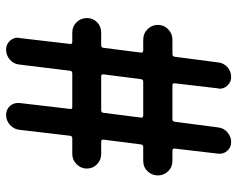

<svg xmlns="http://www.w3.org/2000/svg" viewBox="-94 -683 777 629"><g transform="rotate(90 294.5 -368.5)"><path d="M142.6 0Q125 0 113.3 -12.7Q103.5 -24.4 103.5 -38.1Q103.5 -41 104.5 -43L124 -210Q125 -216.8 117.2 -216.8H86.9Q66.4 -216.8 52.7 -231Q39.1 -245.1 39.1 -264.6Q39.1 -284.2 52.7 -297.9Q66.4 -311.5 86.9 -311.5H128.9Q135.7 -311.5 136.7 -319.3L152.3 -441.4Q153.3 -449.2 145.5 -449.2H110.4Q89.8 -449.2 75.7 -463.4Q61.5 -477.5 61.5 -497.1Q61.5 -516.6 75.7 -530.8Q89.8 -544.9 110.4 -544.9H157.2Q165 -544.9 166 -552.7L184.6 -695.3Q186.5 -712.9 200.2 -725.1Q213.9 -737.3 232.4 -737.3Q249 -737.3 260.7 -724.6Q270.5 -713.9 270.5 -700.2Q270.5 -697.3 269.5 -694.3L252.9 -552.7Q252 -544.9 259.8 -544.9H371.1Q377.9 -544.9 378.9 -552.7L397.5 -695.3Q399.4 -712.9 413.6 -725.1Q427.7 -737.3 445.3 -737.3Q462.9 -737.3 474.1 -724.6Q485.4 -711.9 483.4 -694.3L466.8 -552.7Q465.8 -544.9 473.6 -544.9H506.8Q527.3 -544.9 541 -530.8Q554.7 -516.6 554.7 -497.1Q554.7 -477.5 541 -463.4Q527.3 -449.2 506.8 -449.2H460.9Q454.1 -449.2 453.1 -441.4L437.5 -319.3Q436.5 -311.5 444.3 -311.5H484.4Q503.9 -311.5 518.1 -297.9Q532.2 -284.2 532.2 -264.6Q532.2 -245.1 518.1 -231Q503.9 -216.8 484.4 -216.8H433.6Q425.8 -216.8 424.8 -210L405.3 -43.9Q403.3 -25.4 389.2 -12.7Q375 0 356.4 0Q338.9 0 327.1 -12.7Q317.4 -24.4 317.4 -38.1Q317.4 -41 317.4 -43.9L336.9 -210Q337.9 -216.8 331.1 -216.8H220.7Q212.9 -216.8 211.9 -210L191.4 -43Q189.5 -24.4 175.3 -12.2Q161.1 0 142.6 0ZM223.6 -319.3Q222.7 -311.5 230.5 -311.5H341.8Q348.6 -311.5 349.6 -319.3L365.2 -441.4Q366.2 -449.2 358.4 -449.2H247.1Q240.2 -449.2 239.3 -441.4Z"/></g></svg>

Font: Gen Jyuu Gothic P Bold
Style: Bold
Weight: 700
Designer: [Source Han Sans]
Ryoko NISHIZUKA  (kana & ideographs); Paul D. Hunt (Latin, Greek & Cyrillic); Wenlong ZHANG  (bopomofo
Version: Version 1.002.20150607